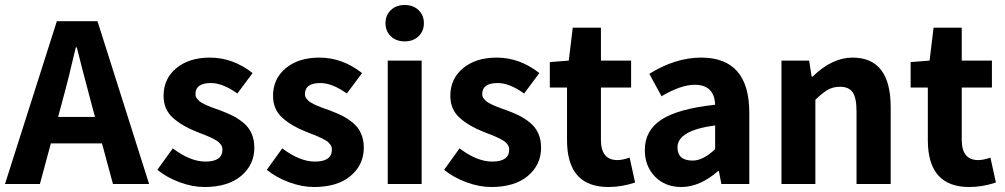

<svg xmlns="http://www.w3.org/2000/svg" viewBox="-25 -738 4030 770"><path d="M428 0 384 -163H179L135 0H-5L203 -653H366L573 0ZM208 -269H356L338 -336Q327 -376 306 -457.5Q285 -539 283 -548H279Q249 -419 226 -336Z M795 12Q747 12 695.5 -7Q644 -26 606 -57L668 -143Q738 -90 799 -90Q867 -90 867 -138Q867 -144 865.5 -149Q864 -154 860 -159Q856 -164 852.5 -167.5Q849 -171 841 -175.5Q833 -180 828.5 -182.5Q824 -185 813.5 -189.5Q803 -194 798.5 -196Q794 -198 781.5 -202.5Q769 -207 765 -209Q706 -232 668.5 -265.5Q631 -299 631 -354Q631 -422 682 -464.5Q733 -507 817 -507Q909 -507 988 -445L927 -363Q868 -405 821 -405Q759 -405 759 -361Q759 -355 760.5 -350.5Q762 -346 766 -341.5Q770 -337 773.5 -333.5Q777 -330 784 -326Q791 -322 796 -319.5Q801 -317 810.5 -313Q820 -309 825.5 -307Q831 -305 842 -301Q853 -297 859 -295Q888 -284 908 -274Q928 -264 950 -246.5Q972 -229 983.5 -203.5Q995 -178 995 -146Q995 -77 942 -32.5Q889 12 795 12Z M1234 12Q1186 12 1134.5 -7Q1083 -26 1045 -57L1107 -143Q1177 -90 1238 -90Q1306 -90 1306 -138Q1306 -144 1304.5 -149Q1303 -154 1299 -159Q1295 -164 1291.5 -167.5Q1288 -171 1280 -175.5Q1272 -180 1267.5 -182.5Q1263 -185 1252.5 -189.5Q1242 -194 1237.5 -196Q1233 -198 1220.5 -202.5Q1208 -207 1204 -209Q1145 -232 1107.5 -265.5Q1070 -299 1070 -354Q1070 -422 1121 -464.5Q1172 -507 1256 -507Q1348 -507 1427 -445L1366 -363Q1307 -405 1260 -405Q1198 -405 1198 -361Q1198 -355 1199.5 -350.5Q1201 -346 1205 -341.5Q1209 -337 1212.5 -333.5Q1216 -330 1223 -326Q1230 -322 1235 -319.5Q1240 -317 1249.5 -313Q1259 -309 1264.5 -307Q1270 -305 1281 -301Q1292 -297 1298 -295Q1327 -284 1347 -274Q1367 -264 1389 -246.5Q1411 -229 1422.5 -203.5Q1434 -178 1434 -146Q1434 -77 1381 -32.5Q1328 12 1234 12Z M1653.5 -592.5Q1632 -572 1598 -572Q1564 -572 1542.5 -592.5Q1521 -613 1521 -645Q1521 -677 1542.5 -697.5Q1564 -718 1598 -718Q1632 -718 1653.5 -697.5Q1675 -677 1675 -645Q1675 -613 1653.5 -592.5ZM1530 0V-495H1666V0Z M1945 12Q1897 12 1845.5 -7Q1794 -26 1756 -57L1818 -143Q1888 -90 1949 -90Q2017 -90 2017 -138Q2017 -144 2015.5 -149Q2014 -154 2010 -159Q2006 -164 2002.5 -167.5Q1999 -171 1991 -175.5Q1983 -180 1978.5 -182.5Q1974 -185 1963.5 -189.5Q1953 -194 1948.5 -196Q1944 -198 1931.5 -202.5Q1919 -207 1915 -209Q1856 -232 1818.5 -265.5Q1781 -299 1781 -354Q1781 -422 1832 -464.5Q1883 -507 1967 -507Q2059 -507 2138 -445L2077 -363Q2018 -405 1971 -405Q1909 -405 1909 -361Q1909 -355 1910.5 -350.5Q1912 -346 1916 -341.5Q1920 -337 1923.5 -333.5Q1927 -330 1934 -326Q1941 -322 1946 -319.5Q1951 -317 1960.5 -313Q1970 -309 1975.5 -307Q1981 -305 1992 -301Q2003 -297 2009 -295Q2038 -284 2058 -274Q2078 -264 2100 -246.5Q2122 -229 2133.5 -203.5Q2145 -178 2145 -146Q2145 -77 2092 -32.5Q2039 12 1945 12Z M2415 12Q2249 12 2249 -176V-387H2180V-489L2256 -495L2272 -627H2385V-495H2506V-387H2385V-177Q2385 -96 2451 -96Q2472 -96 2500 -106L2522 -6Q2468 12 2415 12Z M2708 12Q2642 12 2601.5 -30Q2561 -72 2561 -136Q2561 -215 2628 -258.5Q2695 -302 2843 -318Q2840 -398 2761 -398Q2706 -398 2628 -352L2579 -442Q2684 -507 2787 -507Q2980 -507 2980 -286V0H2868L2858 -52H2855Q2781 12 2708 12ZM2753 -94Q2795 -94 2843 -140V-235Q2692 -215 2692 -147Q2692 -94 2753 -94Z M3109 0V-495H3220L3230 -431H3234Q3312 -507 3394 -507Q3547 -507 3547 -308V0H3410V-291Q3410 -346 3394.5 -368Q3379 -390 3344 -390Q3316 -390 3295 -378Q3274 -366 3245 -338V0Z M3862 12Q3696 12 3696 -176V-387H3627V-489L3703 -495L3719 -627H3832V-495H3953V-387H3832V-177Q3832 -96 3898 -96Q3919 -96 3947 -106L3969 -6Q3915 12 3862 12Z"/></svg>

Font: Assistant
Style: Bold
Weight: 700
Designer: Hebrew By Ben Nathan, Latin by Paul Hunt
Version: Version 2.001;PS 002.001;hotconv 1.0.88;makeotf.lib2.5.64775